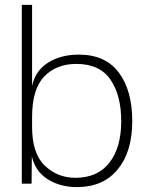

<svg xmlns="http://www.w3.org/2000/svg" viewBox="-20 -750 605 784"><path d="M111 -730V-399Q124 -461 176 -494Q228 -527 302 -527Q410 -527 465 -454Q520 -381 520 -255Q520 -130 460.5 -58Q401 14 294 14Q226 14 175 -18Q124 -50 110 -112L109 0H69V-730ZM111 -233Q111 -123 163 -73.5Q215 -24 288 -24Q379 -24 427 -86Q475 -148 475 -255Q475 -361 431 -425Q387 -489 292 -489Q210 -489 160.5 -437.5Q111 -386 111 -271Z"/></svg>

Font: Nacelle UltraLight
Style: Regular
Weight: 200
Designer: Sora Sagano
Foundry: Sora Sagano
Version: Version 1.000;FEAKit 1.0